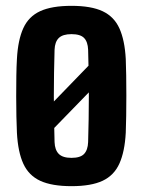

<svg xmlns="http://www.w3.org/2000/svg" viewBox="-20 -629 488 658"><path d="M67.5 -181 345.5 -468 387.5 -418.5 111.5 -134.5ZM225 9Q158 9 118.2 -9.2Q78.5 -27.5 60 -67.8Q41.5 -108 38 -174Q37 -197 36.2 -229.8Q35.5 -262.5 35.5 -298.8Q35.5 -335 36 -368.8Q36.5 -402.5 38 -427Q41.5 -492 59.8 -532.2Q78 -572.5 117.8 -590.8Q157.5 -609 225 -609Q292.5 -609 331.8 -590.5Q371 -572 389.2 -531.8Q407.5 -491.5 411 -427Q412 -404 412.5 -371Q413 -338 413 -301.8Q413 -265.5 412.5 -232Q412 -198.5 411 -174Q407.5 -109 389.2 -68.5Q371 -28 331.8 -9.5Q292.5 9 225 9ZM225 -88Q255.5 -88 268.2 -101.5Q281 -115 282 -142Q283 -181.5 283.8 -221Q284.5 -260.5 284.5 -300.5Q284.5 -340.5 283.8 -380Q283 -419.5 282 -458.5Q281 -485.5 268.2 -498.8Q255.5 -512 225 -512Q195 -512 181.5 -498.8Q168 -485.5 167 -458.5Q166 -419.5 165.2 -379.8Q164.5 -340 164.5 -300.2Q164.5 -260.5 165.2 -220.8Q166 -181 167 -142Q168 -115 181.5 -101.5Q195 -88 225 -88Z"/></svg>

Font: Big Shoulders Display Thin ExtraBold
Style: Regular
Weight: 800
Version: Version 2.002